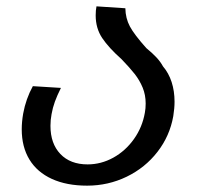

<svg xmlns="http://www.w3.org/2000/svg" viewBox="-20 -573 640 605"><path d="M48.5 -165.5Q48.5 -189 53 -215Q61.5 -261.5 83.5 -301.5L172 -296Q160 -272 153 -252.8Q146 -233.5 142.5 -213.5Q139 -195.5 139 -176.5Q139 -120.5 170.2 -87.8Q201.5 -55 256 -55Q298.5 -55 337 -76.2Q375.5 -97.5 402 -134.8Q428.5 -172 436.5 -218Q439 -231 439 -247Q439 -274 429.5 -297Q420 -320 404.5 -339.8Q389 -359.5 363 -386.5Q322.5 -422.5 302 -453.2Q281.5 -484 281.5 -524.5Q281.5 -540.5 284 -553L375 -547Q375.5 -515.5 389.2 -489.8Q403 -464 441 -421.5Q460.5 -405.5 473.2 -391.8Q486 -378 493.5 -364Q511.5 -343 520.8 -314.5Q530 -286 530 -252.5Q530 -232 526 -207Q515 -144.5 476.2 -94.5Q437.5 -44.5 379.2 -16.2Q321 12 254.5 12Q190 12 143.5 -9.2Q97 -30.5 72.8 -70.2Q48.5 -110 48.5 -165.5Z"/></svg>

Font: JuliaMono Italic
Style: Regular
Weight: 400
Italic angle: -9°
Monospace: yes
Designer: cormullion
Foundry: corm
Version: Version 0.049; ttfautohint (v1.8.4)